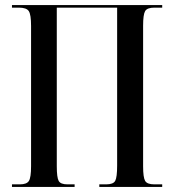

<svg xmlns="http://www.w3.org/2000/svg" viewBox="-20 -734 667 754"><path d="M27 0V-10H58Q85 -10 93.5 -23.5Q102 -37 102 -81V-632Q102 -677 93 -690.5Q84 -704 54 -704H27V-714H617V-704H586Q558 -704 550 -690.5Q542 -677 542 -633V-81Q542 -37 550 -23.5Q558 -10 586 -10H617V0H370V-10H397Q425 -10 432.5 -24Q440 -38 440 -84V-704H203V-81Q203 -37 210.5 -23.5Q218 -10 245 -10H273V0Z"/></svg>

Font: Noto Serif Display ExtraCondensed Medium
Style: Regular
Weight: 500
Width: 2
Designer: Monotype Design Team
Foundry: Monotype Imaging Inc.
Version: Version 2.009